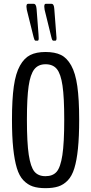

<svg xmlns="http://www.w3.org/2000/svg" viewBox="-20 -983 479 1010"><path d="M261.2 -769Q260.3 -769 259.3 -769.3Q258.3 -769.5 257.3 -770.3Q256.3 -771 255.9 -771.7Q255.4 -772.5 254.6 -773.7Q253.9 -774.9 253.7 -775.9Q253.4 -776.9 252.7 -778.6Q252 -780.3 251.7 -781.5Q251.5 -782.7 251 -784.7Q250.5 -786.6 250 -788.1L214.8 -931.2Q212.9 -942.9 212.9 -947.8Q212.9 -962.9 220.2 -962.9H251Q264.2 -962.9 265.6 -936L275.9 -801.8Q275.9 -799.3 276.4 -795.2Q276.9 -791 277.1 -787.6Q277.3 -784.2 277.3 -781.7Q277.3 -769 271 -769ZM168 -769Q166.5 -769 165.3 -769.5Q164.1 -770 163.1 -771.2Q162.1 -772.5 161.6 -773.4Q161.1 -774.4 160.4 -776.6Q159.7 -778.8 159.2 -780Q158.7 -781.2 158 -783.9Q157.2 -786.6 156.7 -788.1L121.1 -931.2Q119.1 -942.9 119.1 -947.8Q119.1 -962.9 127 -962.9H157.2Q170.4 -962.9 172.4 -936L182.6 -801.8Q182.6 -798.3 183.1 -791.5Q183.6 -784.7 183.6 -781.7Q183.6 -769 178.2 -769ZM219.2 6.8Q179.7 6.8 152.3 -2.4Q125 -11.7 103 -34.7Q81.1 -57.6 68.6 -98.9Q56.2 -140.1 49.6 -202.4Q43 -264.6 43 -354Q43 -460 52.7 -528.8Q62.5 -597.7 85 -637.7Q107.4 -677.7 139.2 -693.6Q170.9 -709.5 219.2 -709.5Q268.6 -709.5 300.3 -694.1Q332 -678.7 354.5 -638.7Q377 -598.6 386.7 -529.8Q396.5 -460.9 396.5 -354Q396.5 -264.2 390.1 -201.7Q383.8 -139.2 371.1 -97.9Q358.4 -56.6 336.4 -33.9Q314.5 -11.2 286.9 -2.2Q259.3 6.8 219.2 6.8ZM219.2 -56.2Q257.8 -56.2 278.1 -79.6Q298.3 -103 308.1 -167Q317.9 -231 317.9 -354Q317.9 -471.2 308.8 -532.7Q299.8 -594.2 279.3 -619.6Q258.8 -645 219.7 -645Q181.2 -645 160.4 -618.4Q139.6 -591.8 130.6 -530Q121.6 -468.3 121.6 -354Q121.6 -232.4 131.3 -168.5Q141.1 -104.5 161.1 -80.3Q181.2 -56.2 219.2 -56.2Z"/></svg>

Font: BenchNine
Style: Regular
Weight: 400
Designer: Vernon Adams
Foundry: Vernon Adams
Version: Version 1 ; ttfautohint (v0.92.18-e454-dirty) -l 8 -r 50 -G 